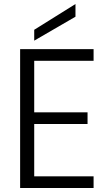

<svg xmlns="http://www.w3.org/2000/svg" viewBox="-20 -934 543 954"><path d="M445 -632H150V-376H415V-318H150V-58H445V0H80V-690H445ZM355 -914V-851L150 -732V-786Z"/></svg>

Font: Parkinsans Light
Style: Regular
Weight: 300
Designer: Red Stone, Indian Type Foundry
Foundry: Indian Type Foundry
Version: Version 1.000